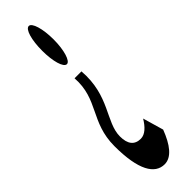

<svg xmlns="http://www.w3.org/2000/svg" viewBox="-274 -579 786 786"><g transform="rotate(-45 118.5 -186.0)"><path d="M120 211C161 211 192 169 216 106L190 16C172 46 150 68 125 68C89 68 71 45 71 1C71 -82 160 -146 148 -299H108C117 -168 27 -126 27 13C27 152 64 211 120 211ZM94 -472C94 -411 108 -362 127 -362C145 -362 160 -411 160 -472C160 -535 145 -583 127 -583C108 -583 94 -535 94 -472Z"/></g></svg>

Font: 寒蝉无机体 CompactMedium
Style: Regular
Weight: 500
Width: 3
Designer: ChillTanhei {Warren2060}; 
Source Han Sans {Ryoko NISHIZUKA 西塚涼子 (kana, bopomofo & ideographs); Paul D. Hunt (Latin, Gre
Foundry: ChillType&Adobe
Version: Version 1.000;Glyphs 3.1.1 (3135)